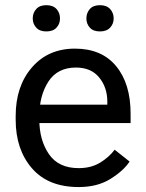

<svg xmlns="http://www.w3.org/2000/svg" viewBox="-20 -719 571 753"><path d="M41.5 -249V-264.6Q41.5 -380.9 105.2 -454.6Q168.9 -528.3 273.9 -528.3Q378.9 -528.3 435.5 -459.5Q492.2 -390.6 492.2 -273.4V-236.3H97.2V-308.6H400.9V-320.3Q400.9 -376 369.1 -415Q337.4 -454.1 277.8 -454.1Q205.6 -454.1 169.9 -399.2Q134.3 -344.2 134.3 -264.6V-249Q134.3 -169.4 171.9 -114.5Q209.5 -59.6 288.6 -59.6Q337.4 -59.6 372.6 -81.1Q407.7 -102.5 429.7 -131.8L488.3 -85.4Q463.9 -48.8 412.8 -17.1Q361.8 14.6 288.6 14.6Q168.9 14.6 105.2 -59.1Q41.5 -132.8 41.5 -249ZM108.4 -646.5Q108.4 -668.5 122.1 -683.6Q135.7 -698.7 161.6 -698.7Q188 -698.7 201.7 -683.6Q215.3 -668.5 215.3 -646.5Q215.3 -625.5 201.7 -610.6Q188 -595.7 161.6 -595.7Q135.7 -595.7 122.1 -610.6Q108.4 -625.5 108.4 -646.5ZM318.8 -646.5Q318.8 -668.5 332.3 -683.6Q345.7 -698.7 372.1 -698.7Q397.9 -698.7 411.9 -683.6Q425.8 -668.5 425.8 -646.5Q425.8 -625.5 411.9 -610.6Q397.9 -595.7 372.1 -595.7Q345.7 -595.7 332.3 -610.6Q318.8 -625.5 318.8 -646.5Z"/></svg>

Font: RobotoFlex
Style: Regular
Weight: 400
Designer: Berlow after Robertson
Foundry: Google
Version: Version 2.136